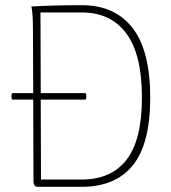

<svg xmlns="http://www.w3.org/2000/svg" viewBox="-20 -720 659 740"><path d="M559 -344Q559 -166 492 -83Q425 0 295 0H126Q109 0 109 -22L108 -336H27Q24 -342 24 -349Q24 -355 27 -361H108L107 -600Q107 -671 101 -695Q188 -700 295 -700Q423 -700 491 -612Q559 -524 559 -344ZM527 -344Q527 -510 467 -591Q407 -672 295 -672H136L137 -361H310Q313 -355 313 -349Q313 -342 310 -336H137L138 -28H295Q408 -28 467.5 -104Q527 -180 527 -344Z"/></svg>

Font: Arima Madurai Thin
Style: Regular
Weight: 250
Designer: Joana Correia and Natanael Gama
Foundry: NDISCOVER
Version: Version 1.019; ttfautohint (v1.5) -l 7 -r 28 -G 50 -x 13 -D 